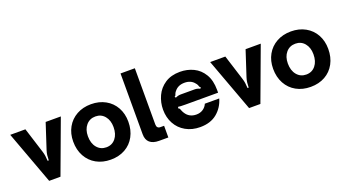

<svg xmlns="http://www.w3.org/2000/svg" viewBox="-58 -1333 3435 1915"><g transform="rotate(-20 1659.5 -375.5)"><path d="M217 0 9 -564H170L254 -298Q263 -270 266 -247.5Q269 -225 271 -193H283Q284 -225 286.5 -247.5Q289 -270 298 -298L385 -564H546L337 0Z M576 -285Q576 -370 613 -436Q650 -502 716.5 -539Q783 -576 869 -576Q955 -576 1021.5 -539Q1088 -502 1124.5 -436Q1161 -370 1161 -285Q1161 -197 1124.5 -129.5Q1088 -62 1022 -25Q956 12 869 12Q783 12 716.5 -25Q650 -62 613 -129.5Q576 -197 576 -285ZM1004 -285Q1004 -356 967 -401Q930 -446 869 -446Q808 -446 770 -401.5Q732 -357 732 -285Q732 -210 770 -164.5Q808 -119 869 -119Q930 -119 967 -164.5Q1004 -210 1004 -285Z M1383 0Q1320 0 1286 -29.5Q1252 -59 1252 -118V-763H1404V-167Q1404 -124 1443 -124H1482V0Z M1527 -278Q1527 -354 1558.5 -422.5Q1590 -491 1654.5 -533.5Q1719 -576 1813 -576Q1890 -576 1955.5 -544.5Q2021 -513 2061 -446.5Q2101 -380 2101 -280V-250H1757Q1696 -250 1678 -254L1673 -239Q1682 -236 1686.5 -230Q1691 -224 1694 -213Q1702 -193 1710 -181Q1748 -119 1825 -119Q1866 -119 1896 -139.5Q1926 -160 1939 -192H2092Q2066 -102 1997 -45Q1928 12 1818 12Q1732 12 1665.5 -25.5Q1599 -63 1563 -129Q1527 -195 1527 -278ZM1688 -347Q1716 -361 1744 -361H1892Q1907 -361 1919.5 -358Q1932 -355 1949 -347L1957 -362Q1949 -365 1946.5 -368.5Q1944 -372 1942 -380Q1941 -382 1937.5 -391Q1934 -400 1923 -412Q1887 -458 1819 -458Q1751 -458 1714 -412Q1703 -400 1699.5 -391Q1696 -382 1695 -380Q1693 -372 1690.5 -368.5Q1688 -365 1680 -362Z M2339 0 2131 -564H2292L2376 -298Q2385 -270 2388 -247.5Q2391 -225 2393 -193H2405Q2406 -225 2408.5 -247.5Q2411 -270 2420 -298L2507 -564H2668L2459 0Z M2698 -285Q2698 -370 2735 -436Q2772 -502 2838.5 -539Q2905 -576 2991 -576Q3077 -576 3143.5 -539Q3210 -502 3246.5 -436Q3283 -370 3283 -285Q3283 -197 3246.5 -129.5Q3210 -62 3144 -25Q3078 12 2991 12Q2905 12 2838.5 -25Q2772 -62 2735 -129.5Q2698 -197 2698 -285ZM3126 -285Q3126 -356 3089 -401Q3052 -446 2991 -446Q2930 -446 2892 -401.5Q2854 -357 2854 -285Q2854 -210 2892 -164.5Q2930 -119 2991 -119Q3052 -119 3089 -164.5Q3126 -210 3126 -285Z"/></g></svg>

Font: Open Sauce Sans ExtraBold
Style: Regular
Weight: 800
Designer: Alfredo Marco Pradil
Foundry: Creative Sauce Fz LLC
Version: Version 1.477